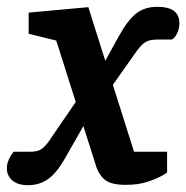

<svg xmlns="http://www.w3.org/2000/svg" viewBox="-63 -533 546 563"><path d="M306 9Q265 9 247 -4Q229 -17 220 -42L102 -414L21 -434V-496L196 -512L330 -88H427V-27Q425 -25 409.5 -16.5Q394 -8 368 0.5Q342 9 306 9ZM20 10Q-11 10 -27 -4Q-43 -18 -43 -40Q-43 -52 -37 -65.5Q-31 -79 -23 -88H27Q49 -88 61.5 -98Q74 -108 90 -133L168 -247L191 -180L126 -66Q101 -23 76 -6.5Q51 10 20 10ZM260 -273 237 -339 285 -426Q312 -475 337 -494Q362 -513 398 -513Q431 -513 447 -501Q463 -489 463 -465Q463 -449 456.5 -435.5Q450 -422 441 -417H398Q375 -417 362.5 -409Q350 -401 332 -375Z"/></svg>

Font: Faustina
Style: Bold Italic
Weight: 700
Italic angle: -8°
Designer: Alfonso Garcia
Foundry: http://www.omnibus-type.com
Version: Version 1.200